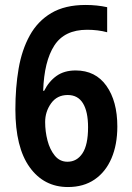

<svg xmlns="http://www.w3.org/2000/svg" viewBox="-20 -744 531 774"><path d="M42 -303Q42 -391 55 -467Q68 -543 100 -601Q132 -659 187 -691.5Q242 -724 325 -724Q371 -724 412 -715V-614Q375 -624 331 -624Q240 -624 199 -560.5Q158 -497 154 -378H158Q177 -416 208 -438Q239 -460 285 -460Q365 -460 409 -398Q453 -336 453 -234Q453 -161 429.5 -106Q406 -51 361.5 -20.5Q317 10 254 10Q157 10 99.5 -70Q42 -150 42 -303ZM252 -92Q290 -92 312.5 -126Q335 -160 335 -231Q335 -294 314.5 -327.5Q294 -361 253 -361Q210 -361 186 -327.5Q162 -294 162 -252Q162 -214 171.5 -177.5Q181 -141 201 -116.5Q221 -92 252 -92Z"/></svg>

Font: Noto Sans Khmer UI Condensed SemiBold
Style: Regular
Weight: 600
Width: 3
Designer: Danh Hong and the Monotype Design Team
Foundry: Monotype Imaging Inc.
Version: Version 2.002; ttfautohint (v1.8.4.7-5d5b)